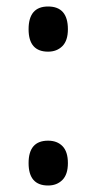

<svg xmlns="http://www.w3.org/2000/svg" viewBox="-20 -610 296 591"><path d="M128 -451Q68 -451 68 -520Q68 -590 128 -590Q189 -590 189 -520Q189 -485 172 -468Q155 -451 128 -451ZM128 -39Q68 -39 68 -108Q68 -177 128 -177Q156 -177 172.5 -160Q189 -143 189 -108Q189 -73 172 -56Q155 -39 128 -39Z"/></svg>

Font: Noto Sans Tamil UI ExtraCondensed Medium
Style: Regular
Weight: 500
Width: 2
Designer: Jelle Bosma - Monotype Design Team
Foundry: Monotype Imaging Inc.
Version: Version 2.004; ttfautohint (v1.8.4.7-5d5b)